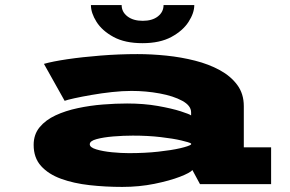

<svg xmlns="http://www.w3.org/2000/svg" viewBox="-20 -725 1140 756"><path d="M461.5 11Q395 11 332.5 4Q270 -3 220.5 -21Q171 -39 141.8 -71.2Q112.5 -103.5 112.5 -154.5Q112.5 -195.5 136 -224Q159.5 -252.5 198.8 -270.8Q238 -289 286.2 -299.2Q334.5 -309.5 385 -313.5Q435.5 -317.5 480.5 -317.5Q546.5 -317.5 601.5 -307.8Q656.5 -298 691.5 -286.8Q726.5 -275.5 732.5 -270.5V-282.5Q732.5 -309 697.8 -328Q663 -347 609 -357Q555 -367 498 -367Q462 -367 420.8 -362.5Q379.5 -358 340.8 -351.2Q302 -344.5 273.5 -338.2Q245 -332 234.5 -328L153 -473.5Q186 -483 245 -491.8Q304 -500.5 376.2 -506.2Q448.5 -512 521.5 -512Q576.5 -512 635 -506Q693.5 -500 747.8 -486.2Q802 -472.5 845.5 -448.8Q889 -425 914.5 -390.2Q940 -355.5 940 -307V-145H1047.5V0H767.5L737.5 -55.5Q729.5 -45 689 -29.2Q648.5 -13.5 588.2 -1.2Q528 11 461.5 11ZM487.5 -122Q551 -122 603.5 -127.8Q656 -133.5 690 -141.5Q724 -149.5 732.5 -156V-160Q725.5 -164.5 693.8 -172Q662 -179.5 612.5 -185.2Q563 -191 503 -191Q466 -191 426.5 -187.8Q387 -184.5 360.2 -177.2Q333.5 -170 333.5 -157Q333.5 -144.5 359.2 -136.8Q385 -129 421 -125.5Q457 -122 487.5 -122ZM541 -555Q472 -555 427 -579.5Q382 -604 360 -639Q338 -674 338 -705H459Q459 -678 481.8 -660.5Q504.5 -643 542 -643Q579.5 -643 601.8 -660.5Q624 -678 624 -705H745Q745 -674 722.5 -639Q700 -604 654.8 -579.5Q609.5 -555 541 -555Z"/></svg>

Font: Trispace Expanded ExtraBold
Style: Regular
Weight: 800
Width: 7
Designer: Tyler Finck
Foundry: Etcetera Type Company
Version: Version 1.210; ttfautohint (v1.8.3)